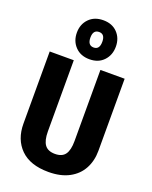

<svg xmlns="http://www.w3.org/2000/svg" viewBox="-180 -1087 948 1199"><g transform="rotate(20 293.5 -487.0)"><path d="M543 -214Q543 -148 515 -95.5Q487 -43 431 -13Q375 17 294 17Q172 17 108.5 -46Q45 -109 45 -214V-693H205V-220Q205 -160 226 -131.5Q247 -103 294 -103Q341 -103 361.5 -131.5Q382 -160 382 -220V-693H543ZM423 -862Q423 -806 388 -769Q353 -732 294 -732Q235 -732 199.5 -769Q164 -806 164 -862Q164 -918 199.5 -954.5Q235 -991 294 -991Q353 -991 388 -954.5Q423 -918 423 -862ZM254 -862Q254 -810 294 -810Q333 -810 333 -862Q333 -913 294 -913Q254 -913 254 -862Z"/></g></svg>

Font: Fira Sans Condensed
Style: Bold
Weight: 700
Width: 3
Designer: bBox Type GmbH & Carrois Corporate GbR & Edenspiekermann AG
Foundry: bBox Type GmbH & Carrois Corporate GbR & Edenspiekermann AG
Version: Version 4.301